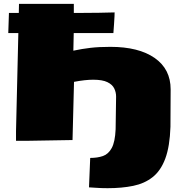

<svg xmlns="http://www.w3.org/2000/svg" viewBox="-20 -735 983 1007"><path d="M544.4 252Q510.3 252 484.6 250Q459 248 446.8 247.6V247.1L453.1 93.3Q491.2 93.3 520 83.3Q548.8 73.2 566.2 41Q583.5 8.8 586.4 -56.6L588.9 -228.5Q588.9 -251 579.1 -271.2Q569.3 -291.5 543.2 -304.2Q517.1 -316.9 468.8 -316.9Q448.2 -316.9 423.3 -314.2Q398.4 -311.5 368.2 -305.7L360.4 -0.5L127.4 3.4H64V-46.9L76.2 -561.5H23.4L26.9 -667H78.6L79.6 -714.8H367.2V-667H377.4Q448.2 -667 499 -668Q549.8 -668.9 581.1 -669.9Q581.1 -665 580.6 -649.7Q580.1 -634.3 578.1 -608.4L574.7 -561.5H366.7L364.7 -469.2Q410.6 -479 454.6 -484.1Q498.5 -489.3 559.1 -489.3Q707.5 -489.3 791.3 -430.9Q875 -372.6 875 -266.1L874 -69.8Q870.6 33.2 846.9 96.7Q823.2 160.2 780.8 193.8Q738.3 227.5 679 239.7Q619.6 252 544.4 252Z"/></svg>

Font: Seymour One
Style: Regular
Weight: 400
Designer: Vernon Adams
Foundry: Vernon Adams
Version: Version 1.100; ttfautohint (v1.8.4.7-5d5b);gftools[0.9.33]